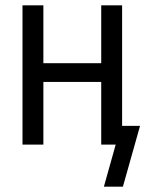

<svg xmlns="http://www.w3.org/2000/svg" viewBox="-20 -540 543 717"><path d="M368 157 412 0H358V-234H142V0H64V-520H142V-304H358V-520H436V-70H503L439 157Z"/></svg>

Font: Iosevka Custom
Style: Regular
Weight: 400
Monospace: yes
Designer: Belleve Invis
Foundry: Belleve Invis
Version: Version 32.5.0; ttfautohint (v1.8.4)